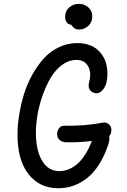

<svg xmlns="http://www.w3.org/2000/svg" viewBox="-20 -966 660 998"><path d="M283.5 12.5Q185.5 12.5 128.2 -60.8Q71 -134 71 -264.5Q71 -314 79.5 -367.5Q88 -421 104.2 -474.8Q120.5 -528.5 147 -576.2Q173.5 -624 206.8 -661.2Q240 -698.5 285.5 -720.2Q331 -742 382 -742Q416 -742 443.5 -732.2Q471 -722.5 488.8 -706Q506.5 -689.5 518.2 -668.5Q530 -647.5 534.5 -624Q539 -600.5 538.5 -577.5Q538 -554.5 532.5 -534Q525.5 -509.5 509 -493.5Q492.5 -477.5 473.5 -482Q453 -487 445.2 -502.2Q437.5 -517.5 443.5 -539.5Q456.5 -588.5 438 -621.5Q419.5 -654.5 377.5 -654.5Q337.5 -654.5 302.2 -628.2Q267 -602 242.8 -560.5Q218.5 -519 200.8 -468.2Q183 -417.5 174.8 -368Q166.5 -318.5 166.5 -276.5Q166.5 -184.5 198.8 -130.5Q231 -76.5 289 -76.5Q339 -76.5 383 -115Q427 -153.5 457.5 -233.5Q394.5 -225 323.5 -226.5Q303 -227 290 -238.2Q277 -249.5 277 -268.5Q277 -287 287.2 -300Q297.5 -313 316 -312.5Q421.5 -310.5 514 -328.5Q531.5 -332 545.2 -320.5Q559 -309 559 -291Q559 -271 547.5 -258Q551.5 -240 542 -212Q502.5 -97 435 -42.2Q367.5 12.5 283.5 12.5ZM318.5 -880Q318.5 -908.5 339.5 -927.2Q360.5 -946 389 -946Q418 -946 438.8 -928Q459.5 -910 459.5 -880.5Q459.5 -850 438.8 -831.2Q418 -812.5 391 -812.5Q365 -812.5 350.5 -837.5Q336 -838 327.2 -849.2Q318.5 -860.5 318.5 -880Z"/></svg>

Font: Monaspace Radon
Style: Regular
Weight: 400
Designer: Riley Cran & the Lettermatic Team
Foundry: Lettermatic
Version: Version 1.000 (Monaspace Radon)